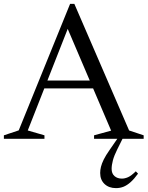

<svg xmlns="http://www.w3.org/2000/svg" viewBox="-28 -715 760 989"><path d="M174.5 -259.5V-300H512.5V-259.5ZM637 -43 712 -18V0H456.5V-18L544.5 -42L307 -598.5H333.5L115 -43L201 -18V0H-8V-18L68.5 -43.5L333 -695H355ZM576 54.5Q560 86.5 553.5 111Q547 135.5 547 155Q547 179 561.8 192Q576.5 205 600 205Q615 205 631.5 197.8Q648 190.5 671.5 167.5L683 179.5Q663 207 644.8 223.2Q626.5 239.5 608.5 246.8Q590.5 254 569.5 254Q533 254 510.5 232.8Q488 211.5 488 176Q488 161 492 144.5Q496 128 506.2 107Q516.5 86 536.5 57.5L595.5 -28H617Z"/></svg>

Font: Newsreader 36pt
Style: Regular
Weight: 400
Designer: Hugues Gentile
Foundry: Production Type
Version: Version 1.003